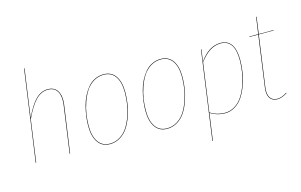

<svg xmlns="http://www.w3.org/2000/svg" viewBox="-108 -1014 2338 1489"><g transform="rotate(-15 1061.5 -269.0)"><path d="M302.7 -527.3Q356.9 -527.3 380.6 -486.8Q404.3 -446.3 395 -377.9L341.8 0H337.9L390.6 -377.4Q399.9 -444.8 377.7 -484.1Q355.5 -523.4 302.7 -523.4Q249.5 -523.4 205.8 -479.5Q162.1 -435.5 116.2 -336.9L69.3 0H65.4L167.5 -730.5H171.4L117.7 -346.7Q162.6 -441.9 205.8 -484.6Q249 -527.3 302.7 -527.3Z M660.6 9.3Q598.6 9.3 565.4 -38.1Q532.2 -85.4 532.2 -170.4Q532.2 -208 537.6 -247.6Q543 -287.1 553.5 -327.6Q564 -368.2 582 -403.8Q600.1 -439.5 623.5 -467.3Q647 -495.1 679.7 -511.2Q712.4 -527.3 750.5 -527.3Q812 -527.3 845.2 -480.7Q878.4 -434.1 878.4 -349.6Q878.4 -304.7 871.3 -257.6Q864.3 -210.4 847.7 -162.1Q831.1 -113.8 806.9 -76.2Q782.7 -38.6 744.6 -14.6Q706.5 9.3 660.6 9.3ZM660.6 5.4Q706.1 5.4 743.4 -18.3Q780.8 -42 804.4 -79.3Q828.1 -116.7 844.5 -164.6Q860.8 -212.4 867.7 -258.8Q874.5 -305.2 874.5 -349.6Q874.5 -432.6 842.3 -478Q810.1 -523.4 750.5 -523.4Q705.6 -523.4 668.5 -500.5Q631.3 -477.5 607.4 -440.7Q583.5 -403.8 566.9 -356.4Q550.3 -309.1 543.2 -262.5Q536.1 -215.8 536.1 -170.4Q536.1 -86.9 568.4 -40.8Q600.6 5.4 660.6 5.4Z M1119.6 9.3Q1057.6 9.3 1024.4 -38.1Q991.2 -85.4 991.2 -170.4Q991.2 -208 996.6 -247.6Q1002 -287.1 1012.5 -327.6Q1022.9 -368.2 1041 -403.8Q1059.1 -439.5 1082.5 -467.3Q1106 -495.1 1138.7 -511.2Q1171.4 -527.3 1209.5 -527.3Q1271 -527.3 1304.2 -480.7Q1337.4 -434.1 1337.4 -349.6Q1337.4 -304.7 1330.3 -257.6Q1323.2 -210.4 1306.6 -162.1Q1290 -113.8 1265.9 -76.2Q1241.7 -38.6 1203.6 -14.6Q1165.5 9.3 1119.6 9.3ZM1119.6 5.4Q1165 5.4 1202.4 -18.3Q1239.7 -42 1263.4 -79.3Q1287.1 -116.7 1303.5 -164.6Q1319.8 -212.4 1326.7 -258.8Q1333.5 -305.2 1333.5 -349.6Q1333.5 -432.6 1301.3 -478Q1269 -523.4 1209.5 -523.4Q1164.6 -523.4 1127.4 -500.5Q1090.3 -477.5 1066.4 -440.7Q1042.5 -403.8 1025.9 -356.4Q1009.3 -309.1 1002.2 -262.5Q995.1 -215.8 995.1 -170.4Q995.1 -86.9 1027.3 -40.8Q1059.6 5.4 1119.6 5.4Z M1432.6 191.4 1530.8 -517.1H1534.7L1521 -421.9Q1595.7 -527.3 1688.5 -527.3Q1746.6 -527.3 1775.4 -485.1Q1804.2 -442.9 1804.2 -362.3Q1804.2 -314.9 1796.6 -265.1Q1789.1 -215.3 1771.7 -165.8Q1754.4 -116.2 1729.5 -77.6Q1704.6 -39.1 1667 -14.9Q1629.4 9.3 1584.5 9.3Q1521.5 9.3 1466.8 -24.9L1436.5 191.4ZM1584.5 5.4Q1628.9 5.4 1666 -18.6Q1703.1 -42.5 1727.5 -81.1Q1752 -119.6 1768.8 -168.7Q1785.6 -217.8 1793 -266.6Q1800.3 -315.4 1800.3 -362.3Q1800.3 -523.4 1688.5 -523.4Q1598.6 -523.4 1521 -417L1466.8 -28.8Q1519.5 5.4 1584.5 5.4Z M1994.1 -513.7 1937 -103.5Q1929.7 -50.8 1947.8 -22.7Q1965.8 5.4 2004.9 5.4Q2041.5 5.4 2082.5 -22.5L2084.5 -19Q2040.5 9.3 2004.9 9.3Q1963.9 9.3 1944.6 -20Q1925.3 -49.3 1933.1 -103.5L1989.7 -513.7H1918.9V-517.1H1990.2L2009.3 -650.9L2013.2 -651.4L1994.6 -517.1H2113.8L2113.3 -513.7Z"/></g></svg>

Font: Fira Sans Compressed Four
Style: Italic
Weight: 100
Width: 3
Italic angle: -8°
Designer: Carrois Corporate & Edenspiekermann AG
Foundry: Carrois Corporate GbR & Edenspiekermann AG
Version: Version 4.203;PS 004.203;hotconv 1.0.88;makeotf.lib2.5.64775